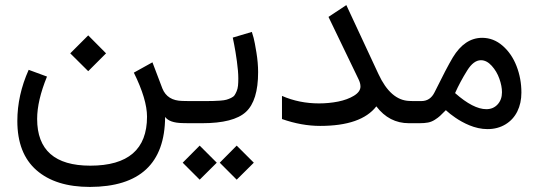

<svg xmlns="http://www.w3.org/2000/svg" viewBox="-20 -489 2137 762"><path d="M336.9 252.9Q200.7 252.9 124.8 186.5Q48.8 120.1 48.8 -8.8Q48.8 -111.3 93.8 -211.9L166.5 -185.1Q127.4 -89.4 127.4 -17.1Q127.4 168.5 338.4 168.5Q563.5 168.5 563.5 -25.9Q563.5 -94.7 511.2 -200.7L585 -241.7L624.5 -137.7Q644 -89.4 703.6 -88.4L729.5 -87.9Q738.3 -87.9 738.3 -52.7V-36.1Q738.3 0 729.5 0L704.1 -0.5Q652.3 -1.5 635.3 -24.9Q633.8 252 336.9 252.9ZM330.1 -348.6 400.9 -277.3 330.1 -206.5 258.8 -277.3Z M782.2 0H725.1Q713.4 0 709.5 -8.5Q705.6 -17.1 705.6 -36.1V-52.7Q705.6 -71.8 709.2 -79.8Q712.9 -87.9 724.1 -87.9H784.2Q809.1 -87.9 823 -88.1Q836.9 -88.4 853.5 -89.6Q870.1 -90.8 878.7 -93.3Q887.2 -95.7 897 -100.3Q906.7 -105 910.9 -111.1Q915 -117.2 919.2 -127Q923.3 -136.7 924.6 -148.9Q925.8 -161.1 925.8 -177.7Q925.8 -205.1 920.2 -245.6Q914.6 -286.1 909.2 -313L903.8 -339.8L979.5 -362.3Q982.4 -353.5 986.6 -338.4Q990.7 -323.2 997.6 -281.2Q1004.4 -239.3 1004.4 -202.6Q1004.4 -89.4 955.8 -44.7Q907.2 0 782.2 0ZM919.4 88.9 987.3 156.7 919.4 224.1 852.1 156.7ZM772.5 88.9 840.3 156.7 772.5 224.1 705.1 156.7Z M1618.2 -87.9Q1627 -87.9 1627 -52.7V-36.1Q1627 0 1618.2 0H1603Q1524.4 0 1473.6 -66.9Q1413.6 10.7 1250.5 10.7Q1176.8 10.7 1099.1 -16.6V-108.4Q1167.5 -78.6 1246.1 -78.6Q1285.2 -78.6 1322 -85.9Q1358.9 -93.3 1384.8 -109.1Q1410.6 -125 1410.6 -145.5Q1410.6 -159.2 1402.8 -174.8L1283.7 -421.9L1354.5 -468.8L1481.9 -195.3Q1530.3 -90.8 1604.5 -88.4Z M1914.6 23.4Q1896.5 23.4 1877.9 19.3Q1859.4 15.1 1843.5 8.5Q1827.6 2 1813 -6.1Q1798.3 -14.2 1786.9 -22.2Q1775.4 -30.3 1766.8 -36.9Q1758.3 -43.5 1753.9 -47.9L1749.5 -51.8Q1733.4 -35.6 1726.1 -28.8Q1718.8 -22 1705.8 -13.7Q1692.9 -5.4 1678.7 -2.7Q1664.6 0 1644.5 0H1612.8Q1601.6 0 1597.9 -8.3Q1594.2 -16.6 1594.2 -36.1V-52.7Q1594.2 -71.8 1597.9 -79.8Q1601.6 -87.9 1612.8 -87.9H1652.3Q1687.5 -87.9 1704.6 -122.6Q1752 -218.8 1776.9 -260.7Q1824.2 -338.9 1893.6 -338.9Q1938.5 -338.9 1974.6 -307.6Q2010.7 -276.4 2030 -226.8Q2049.3 -177.2 2049.3 -121.6Q2049.3 -79.6 2033.2 -46.9Q2017.1 -14.2 1986.1 4.6Q1955.1 23.4 1914.6 23.4ZM1910.2 -55.7Q1937.5 -55.7 1954.8 -74.5Q1972.2 -93.3 1972.2 -123Q1972.2 -147.5 1961.9 -176.5Q1951.7 -205.6 1931.6 -227.8Q1911.6 -250 1888.7 -250Q1859.4 -250 1834 -209Q1806.2 -164.6 1786.1 -119.6Q1858.4 -55.7 1910.2 -55.7Z"/></svg>

Font: Samim WOL
Style: WOL
Weight: 400
Foundry: DejaVu fonts team - Redesigned by Saber Rastikerdar
Version: Version 4.0.0